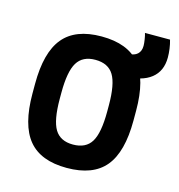

<svg xmlns="http://www.w3.org/2000/svg" viewBox="-93 -670 709 762"><g transform="rotate(15 261.5 -289.0)"><path d="M248 10Q141 10 91 -50.5Q41 -111 41 -240V-280Q41 -409 91 -469.5Q141 -530 248 -530Q356 -530 406 -469.5Q456 -409 456 -280V-240Q456 -111 406 -50.5Q356 10 248 10ZM248 -86Q301 -86 323.5 -123Q346 -160 346 -248V-273Q346 -360 323.5 -397Q301 -434 248 -434Q196 -434 173.5 -397Q151 -360 151 -273V-248Q151 -160 173.5 -123Q196 -86 248 -86ZM376 -401Q361 -401 343 -407L336 -491H368Q392 -491 405 -503Q418 -515 418 -537Q418 -547 415.5 -563Q413 -579 410 -588H513Q518 -571 520.5 -552.5Q523 -534 523 -517Q523 -461 485 -431Q447 -401 376 -401Z"/></g></svg>

Font: M PLUS Code Latin Medium
Style: Regular
Weight: 500
Designer: Coji Morishita
Foundry: UNDERFOREST DESIGN
Version: Version 1.002; ttfautohint (v1.8.3)